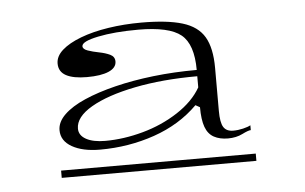

<svg xmlns="http://www.w3.org/2000/svg" viewBox="-34 -768 628 395"><g transform="rotate(-5 280.0 -571.0)"><path d="M163 -470Q127 -470 105 -482.5Q83 -495 83 -517Q83 -534 98.5 -549Q114 -564 141.5 -576Q169 -588 205.5 -597Q242 -606 285 -611Q328 -616 375 -616Q375 -669 350.5 -689Q326 -709 262 -709Q213 -709 179 -702Q145 -695 145 -685Q145 -679 155 -675.5Q165 -672 178 -669.5Q191 -667 200.5 -662.5Q210 -658 210 -648Q210 -635 194 -628Q178 -621 149 -621Q121 -621 106 -629Q91 -637 91 -654Q91 -669 105 -681.5Q119 -694 144 -703.5Q169 -713 201.5 -718Q234 -723 270 -723Q323 -723 354.5 -713.5Q386 -704 399.5 -681Q413 -658 413 -617V-528Q413 -504 419 -494.5Q425 -485 439 -485Q449 -485 459.5 -487.5Q470 -490 475 -493V-483Q470 -483 457 -476.5Q444 -470 427 -470Q410 -470 398 -476.5Q386 -483 380.5 -498Q375 -513 375 -539L366 -544Q329 -507 275.5 -488.5Q222 -470 163 -470ZM79 -419V-434H481V-419ZM175 -487Q213 -487 253 -498Q293 -509 326 -530.5Q359 -552 375 -580V-603Q303 -603 245.5 -591.5Q188 -580 154.5 -560.5Q121 -541 121 -517Q121 -503 135.5 -495Q150 -487 175 -487Z"/></g></svg>

Font: Kalnia Expanded ExtraLight
Style: Regular
Weight: 250
Width: 7
Designer: Frida Medrano
Foundry: Frida Medrano
Version: Version 1.105